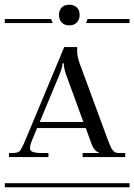

<svg xmlns="http://www.w3.org/2000/svg" viewBox="-29 -788 565 808"><path d="M-8.8 -17.1H516.1V0H-8.8ZM8.8 -127V-144H20Q44.9 -144 52.7 -151.1Q60.5 -158.2 74.7 -191.4Q76.2 -194.8 77.1 -196.8L241.2 -589.8H295.9V-585Q293 -558.6 306.2 -521L425.8 -196.8Q434.6 -175.8 437.7 -168.2Q440.9 -160.6 447.8 -153.3Q454.6 -146 461.7 -145Q468.8 -144 482.9 -144H498V-127H318.8V-144H387.2V-146Q366.2 -153.3 356 -183.1L332 -249H127L105 -195.8Q92.3 -164.1 100.6 -154.1Q108.9 -144 147 -144H174.8V-127ZM321.8 -274.9 248 -477.1Q243.2 -490.7 241 -504.2Q238.8 -517.6 240.2 -520V-521H232.9V-520Q236.8 -514.2 222.2 -476.1L138.2 -274.9ZM262.2 -768.1Q282.2 -768.1 294.2 -756.8Q306.2 -745.6 306.2 -725.1Q306.2 -705.6 294.4 -693.4Q282.7 -681.2 262.2 -681.2Q242.7 -681.2 231 -692.9Q219.2 -704.6 219.2 -725.1Q219.2 -744.6 230.5 -756.3Q241.7 -768.1 262.2 -768.1ZM339.8 -708H516.1V-690.9H333ZM-8.8 -708H186L192.9 -690.9H-8.8Z"/></svg>

Font: FoglihtenFr02
Style: Regular
Weight: 500
Version: Version 0.68